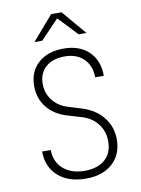

<svg xmlns="http://www.w3.org/2000/svg" viewBox="-102 -1013 803 1091"><g transform="rotate(-10 300.0 -467.5)"><path d="M85 -185H135Q135 -117 181.5 -76Q228 -35 305 -35Q380 -35 422.5 -72.5Q465 -110 465 -177Q465 -235 432 -278Q399 -321 342 -338L258 -363Q186 -385 145.5 -436.5Q105 -488 105 -559Q105 -642 159.5 -691Q214 -740 306 -740Q398 -740 451.5 -688Q505 -636 505 -548H455Q455 -615 414 -655Q373 -695 305 -695Q235 -695 195 -659.5Q155 -624 155 -563Q155 -509 186 -468.5Q217 -428 270 -411L354 -385Q428 -362 471.5 -307Q515 -252 515 -180Q515 -93 458.5 -41.5Q402 10 305 10Q204 10 144.5 -43Q85 -96 85 -185ZM195 -805H150L271 -945H331L450 -805H405L302 -914H299Z"/></g></svg>

Font: JetBrains Mono Extra Light
Style: Regular
Weight: 200
Monospace: yes
Designer: Philipp Nurullin, Konstantin Bulenkov
Foundry: JetBrains
Version: 2.002